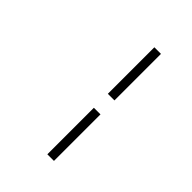

<svg xmlns="http://www.w3.org/2000/svg" viewBox="-239 -770 1063 1063"><g transform="rotate(45 293.0 -238.0)"><path d="M381.8 -657.2V-293H330.1V-657.2ZM381.8 -183.6V180.7H330.1V-183.6Z"/></g></svg>

Font: Thabit-Oblique
Style: Oblique
Weight: 500
Designer: Regenerated by Nadim Shaikli
Foundry: MAK Alagha
Version: 0.01